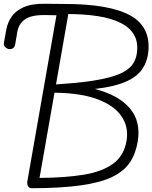

<svg xmlns="http://www.w3.org/2000/svg" viewBox="-79 -1000 809 1020"><path d="M91 0Q75.5 0 69.8 -11.2Q64 -22.5 66.5 -38L221 -919L161 -920Q86.5 -921 53.5 -897Q20.5 -873 13.5 -833L1.5 -763.5Q-1.5 -748 -11.8 -742.8Q-22 -737.5 -34 -739.5Q-43 -741.5 -51.8 -750Q-60.5 -758.5 -58 -774L-45.5 -843Q-39 -879 -18 -910.5Q3 -942 46.2 -961.5Q89.5 -981 161 -980L262.5 -979Q503.5 -979 613.8 -917.5Q724 -856 708.5 -720Q702.5 -668.5 673.8 -629Q645 -589.5 584.8 -564Q524.5 -538.5 424.5 -527.5Q552 -494.5 611.2 -424.2Q670.5 -354 652.5 -247Q642 -184 611.2 -137.5Q580.5 -91 518.5 -60.8Q456.5 -30.5 352.5 -15.5Q248.5 -0.5 91 0ZM131 -55Q266.5 -55.5 365.5 -71.8Q464.5 -88 522.8 -131Q581 -174 593.5 -254Q605 -324.5 567.2 -381.2Q529.5 -438 440.8 -472Q352 -506 210.5 -507.5ZM218.5 -551.5Q321.5 -558 394.2 -568.2Q467 -578.5 515 -592.8Q563 -607 590.8 -625.8Q618.5 -644.5 631.8 -668Q645 -691.5 648.5 -720.5Q655.5 -776.5 633 -815.2Q610.5 -854 562 -878.2Q513.5 -902.5 443 -913.8Q372.5 -925 284 -925.5Z"/></svg>

Font: Edu QLD Hand
Style: Regular
Weight: 400
Designer: Tina and Corey Anderson, Eben Sorkin
Foundry: Sorkin Type Co.
Version: Version 2.000